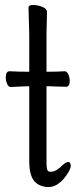

<svg xmlns="http://www.w3.org/2000/svg" viewBox="-20 -727 303 768"><path d="M166 -440H168Q210 -440 238 -442H239Q247 -442 253 -430Q259 -418 259 -404Q259 -380 244 -380L201 -381Q190 -382 168 -382H166V-78Q166 -51 171 -44Q175 -40 183 -40H185Q206 -41 232 -68Q244 -79 253.5 -79Q263 -79 263 -63Q263 -47 236 -13Q206 21 176 21H166Q132 17 115 -5Q98 -29 97 -75V-382H91L65 -381L24 -379H23Q14 -379 8.5 -391.5Q3 -404 3 -418Q3 -442 19 -442Q55 -440 91 -440H97V-590L94 -697Q94 -707 112.5 -707Q131 -707 149.5 -699.5Q168 -692 168 -679L166 -590Z"/></svg>

Font: Moon Stars Kai T
Style: Regular
Weight: 400
Designer: GuiWonder
Version: Version 1.101